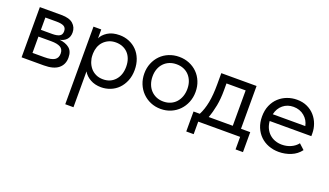

<svg xmlns="http://www.w3.org/2000/svg" viewBox="-65 -894 2712 1581"><g transform="rotate(20 1290.5 -104.0)"><path d="M75 -440H265Q334 -440 367 -410.5Q400 -381 400 -335Q400 -297 378.5 -273.5Q357 -250 320 -243Q372 -238 405.5 -212Q439 -186 439 -129Q439 -69 397 -34.5Q355 0 270 0H75ZM147 -208V-65H250Q312 -65 339.5 -82.5Q367 -100 367 -138Q367 -177 339.5 -192.5Q312 -208 260 -208ZM147 -375V-267H247Q287 -267 309 -278.5Q331 -290 331 -321Q331 -351 310 -363Q289 -375 245 -375Z M545 240V-440H613V-362Q627 -395 668 -421.5Q709 -448 773 -448Q817 -448 856 -432Q895 -416 924 -386.5Q953 -357 969.5 -314.5Q986 -272 986 -220Q986 -167 968.5 -124.5Q951 -82 922 -52.5Q893 -23 854 -7.5Q815 8 773 8Q719 8 678 -15Q637 -38 617 -74V240ZM764 -381Q729 -381 702 -368.5Q675 -356 656 -335.5Q637 -315 627.5 -288.5Q618 -262 617 -233V-217Q617 -188 627 -159.5Q637 -131 655.5 -108.5Q674 -86 702 -72.5Q730 -59 766 -59Q831 -59 871 -103.5Q911 -148 911 -221Q911 -259 900 -289Q889 -319 869 -339.5Q849 -360 822 -370.5Q795 -381 764 -381Z M1295 8Q1247 8 1206 -9.5Q1165 -27 1134.5 -58Q1104 -89 1087 -131Q1070 -173 1070 -222Q1070 -270 1087 -311.5Q1104 -353 1134 -383.5Q1164 -414 1205.5 -431Q1247 -448 1295 -448Q1343 -448 1384 -431Q1425 -414 1455 -384Q1485 -354 1502 -312.5Q1519 -271 1519 -222Q1519 -173 1502 -131Q1485 -89 1455 -58Q1425 -27 1384 -9.5Q1343 8 1295 8ZM1295 -57Q1329 -57 1357 -69Q1385 -81 1405 -103Q1425 -125 1436 -155.5Q1447 -186 1447 -222Q1447 -258 1436 -287.5Q1425 -317 1405 -338.5Q1385 -360 1357 -371.5Q1329 -383 1295 -383Q1261 -383 1233 -371.5Q1205 -360 1184.5 -338.5Q1164 -317 1153 -287.5Q1142 -258 1142 -222Q1142 -186 1153 -155.5Q1164 -125 1184.5 -103Q1205 -81 1233 -69Q1261 -57 1295 -57Z M1558 -65H1613Q1639 -115 1652 -181.5Q1665 -248 1665 -343V-440H1974V-65H2055V110H1990V0H1623V110H1558ZM1734 -315Q1734 -240 1722.5 -179.5Q1711 -119 1691 -65H1902V-375H1734Z M2330 8Q2281 8 2239.5 -8Q2198 -24 2167.5 -53.5Q2137 -83 2119.5 -125Q2102 -167 2102 -220Q2102 -275 2120.5 -317.5Q2139 -360 2170.5 -389Q2202 -418 2242.5 -433Q2283 -448 2327 -448Q2378 -448 2417.5 -429.5Q2457 -411 2484 -380Q2511 -349 2525 -310Q2539 -271 2539 -231V-206H2174Q2177 -171 2190 -143.5Q2203 -116 2224.5 -96.5Q2246 -77 2274 -67Q2302 -57 2334 -57Q2376 -57 2412.5 -73.5Q2449 -90 2471 -119L2518 -76Q2486 -33 2435.5 -12.5Q2385 8 2330 8ZM2320 -383Q2267 -383 2229 -352Q2191 -321 2179 -267H2464Q2454 -318 2414.5 -350.5Q2375 -383 2320 -383Z"/></g></svg>

Font: Tilda Sans
Style: Regular
Weight: 400
Designer: ParaType Ltd
Foundry: ParaType Ltd
Version: Version 1.009